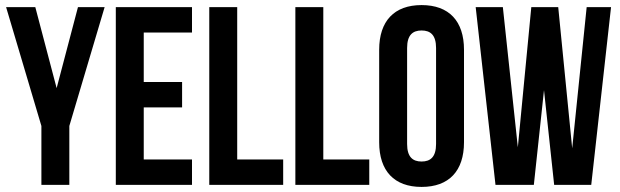

<svg xmlns="http://www.w3.org/2000/svg" viewBox="-20 -728 2441 756"><path d="M143 0H253V-232L392 -700H287L203 -381L119 -700H4L143 -232Z M546 -600H736V-700H436V0H736V-100H546V-305H697V-405H546Z M804 0H1095V-100H914V-700H804Z M1143 0H1434V-100H1253V-700H1143Z M1583 -539C1583 -590 1605 -608 1640 -608C1675 -608 1697 -590 1697 -539V-161C1697 -110 1675 -92 1640 -92C1605 -92 1583 -110 1583 -161ZM1473 -168C1473 -55 1532 8 1640 8C1748 8 1807 -55 1807 -168V-532C1807 -645 1748 -708 1640 -708C1532 -708 1473 -645 1473 -532Z M2162 0H2308L2386 -700H2290L2233 -144L2178 -700H2072L2019 -148L1960 -700H1853L1931 0H2082L2122 -373Z"/></svg>

Font: Bebas Neue
Style: Bold
Weight: 700
Designer: Ryoichi Tsunekawa
Foundry: Ryoichi Tsunekawa
Version: Version 1.300